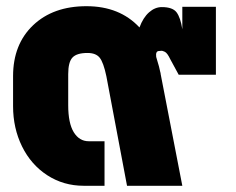

<svg xmlns="http://www.w3.org/2000/svg" viewBox="-20 -597 757 617"><path d="M496.1 -361.8V-359.9L565.9 0H388.2L321.8 -352.1Q312.5 -396.5 300.3 -411.6Q288.1 -426.8 261.2 -426.8Q226.6 -426.8 212.9 -412.1Q199.2 -397.5 199.2 -358.9V-258.8Q199.2 -201.2 217 -172.1Q234.9 -143.1 265.1 -143.1H315.9V0H249Q184.1 0 131.8 -33.9Q79.6 -67.9 50.8 -126.5Q22 -185.1 22 -255.9V-352.1Q22 -454.6 86.4 -515.9Q150.9 -577.1 257.8 -577.1Q364.7 -577.1 428.2 -508.8Q439.9 -540.5 459 -557.4Q478 -574.2 500 -574.2Q534.7 -574.2 547.4 -557.4Q560.1 -540.5 565.9 -502.9V-575.2H673.8V-356.9H554.2L526.9 -407.2Q522.5 -416.5 518.1 -422.6Q513.7 -428.7 509.3 -430.7Q504.9 -432.6 502.7 -433.3Q500.5 -434.1 496.1 -433.6Q491.7 -433.1 491.2 -433.1Q479.5 -433.1 481.9 -414.1Q493.2 -377.4 495.1 -365.2Q495.1 -364.7 495.6 -363.5Q496.1 -362.3 496.1 -361.8Z"/></svg>

Font: LT Superior Black
Style: Regular
Weight: 900
Designer: Daniel Lyons
Foundry: LyonsType
Version: Version 2.005